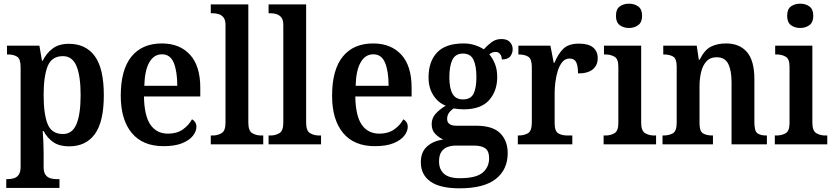

<svg xmlns="http://www.w3.org/2000/svg" viewBox="-20 -784 4528 1043"><path d="M14 237V189H23Q39 189 55 184.5Q71 180 81.5 165.5Q92 151 92 121V-419Q92 -464 73 -476Q54 -488 26 -488H18V-536H194L208 -454H212Q232 -495 266 -520.5Q300 -546 354 -546Q446 -546 495 -479Q544 -412 544 -267Q544 -123 495.5 -56Q447 11 355 11Q303 11 270 -11.5Q237 -34 217 -72H212Q214 -48 215.5 -14.5Q217 19 217 45V123Q217 152 227.5 166Q238 180 254 184.5Q270 189 286 189H303V237ZM322 -56Q373 -56 395.5 -110Q418 -164 418 -268Q418 -371 395.5 -425Q373 -479 322 -479Q261 -479 239 -424.5Q217 -370 217 -268Q217 -163 239 -109.5Q261 -56 322 -56Z M868 10Q755 10 695.5 -62Q636 -134 636 -264Q636 -405 694 -476.5Q752 -548 859 -548Q956 -548 1012 -487Q1068 -426 1068 -307V-260H762Q764 -154 797.5 -106Q831 -58 893 -58Q941 -58 973.5 -81Q1006 -104 1023 -136Q1033 -131 1040 -120.5Q1047 -110 1047 -95Q1047 -71 1028 -46.5Q1009 -22 969.5 -6Q930 10 868 10ZM943 -318Q943 -396 924 -442.5Q905 -489 860 -489Q816 -489 791 -445Q766 -401 764 -318Z M1125 0V-48H1136Q1162 -48 1183.5 -60.5Q1205 -73 1205 -118V-648Q1205 -676 1194 -689.5Q1183 -703 1167 -707.5Q1151 -712 1136 -712H1125V-760H1329V-118Q1329 -73 1350.5 -60.5Q1372 -48 1398 -48H1410V0Z M1439 0V-48H1450Q1476 -48 1497.5 -60.5Q1519 -73 1519 -118V-648Q1519 -676 1508 -689.5Q1497 -703 1481 -707.5Q1465 -712 1450 -712H1439V-760H1643V-118Q1643 -73 1664.5 -60.5Q1686 -48 1712 -48H1724V0Z M2016 10Q1903 10 1843.5 -62Q1784 -134 1784 -264Q1784 -405 1842 -476.5Q1900 -548 2007 -548Q2104 -548 2160 -487Q2216 -426 2216 -307V-260H1910Q1912 -154 1945.5 -106Q1979 -58 2041 -58Q2089 -58 2121.5 -81Q2154 -104 2171 -136Q2181 -131 2188 -120.5Q2195 -110 2195 -95Q2195 -71 2176 -46.5Q2157 -22 2117.5 -6Q2078 10 2016 10ZM2091 -318Q2091 -396 2072 -442.5Q2053 -489 2008 -489Q1964 -489 1939 -445Q1914 -401 1912 -318Z M2476 239Q2370 239 2318 202Q2266 165 2266 97Q2266 42 2300 11.5Q2334 -19 2388 -26Q2365 -36 2345 -56Q2325 -76 2325 -110Q2325 -142 2346 -165.5Q2367 -189 2401 -210Q2360 -226 2334 -266.5Q2308 -307 2308 -363Q2308 -450 2354.5 -499Q2401 -548 2498 -548Q2532 -548 2560.5 -538.5Q2589 -529 2608 -516Q2627 -537 2650 -554.5Q2673 -572 2704 -572Q2735 -572 2750 -555.5Q2765 -539 2765 -517Q2765 -495 2752 -478Q2739 -461 2706 -461Q2706 -479 2696.5 -490.5Q2687 -502 2673 -502Q2663 -502 2654 -498.5Q2645 -495 2638 -489Q2656 -468 2668.5 -437.5Q2681 -407 2681 -365Q2681 -289 2636.5 -239.5Q2592 -190 2498 -190Q2487 -190 2470.5 -191.5Q2454 -193 2445 -195Q2431 -187 2420 -172.5Q2409 -158 2409 -138Q2409 -101 2460 -101H2567Q2657 -101 2697.5 -60Q2738 -19 2738 48Q2738 137 2673.5 188Q2609 239 2476 239ZM2495 -244Q2537 -244 2552.5 -275Q2568 -306 2568 -365Q2568 -426 2552 -459.5Q2536 -493 2495 -493Q2454 -493 2437.5 -459Q2421 -425 2421 -364Q2421 -306 2438 -275Q2455 -244 2495 -244ZM2478 184Q2565 184 2601 154.5Q2637 125 2637 75Q2637 37 2616.5 22Q2596 7 2556 7H2454Q2433 7 2412.5 14Q2392 21 2378.5 39.5Q2365 58 2365 93Q2365 136 2392 160Q2419 184 2478 184Z M2793 0V-48H2796Q2828 -48 2848.5 -60.5Q2869 -73 2869 -120V-420Q2869 -464 2849.5 -476Q2830 -488 2799 -488H2796V-536H2970L2988 -443H2992Q3011 -490 3039.5 -518.5Q3068 -547 3125 -547Q3177 -547 3202 -526Q3227 -505 3227 -468Q3227 -429 3200 -407Q3173 -385 3120 -385Q3120 -426 3110 -446Q3100 -466 3074 -466Q3050 -466 3034.5 -447Q3019 -428 3010 -399Q3001 -370 2997 -338Q2993 -306 2993 -280V-115Q2993 -71 3013 -59.5Q3033 -48 3061 -48H3089V0Z M3397 -632Q3367 -632 3346.5 -647.5Q3326 -663 3326 -698Q3326 -734 3346.5 -749Q3367 -764 3397 -764Q3426 -764 3447 -749Q3468 -734 3468 -698Q3468 -663 3447 -647.5Q3426 -632 3397 -632ZM3259 0V-48H3270Q3296 -48 3317.5 -60Q3339 -72 3339 -115V-422Q3339 -464 3318 -476Q3297 -488 3271 -488H3261V-536H3463V-118Q3463 -73 3484.5 -60.5Q3506 -48 3532 -48H3544V0Z M3579 0V-48H3584Q3615 -48 3635.5 -60Q3656 -72 3656 -118V-422Q3656 -465 3637 -476.5Q3618 -488 3587 -488H3583V-536H3765L3776 -460H3781Q3807 -513 3842 -530.5Q3877 -548 3924 -548Q3997 -548 4037.5 -501.5Q4078 -455 4078 -353V-119Q4078 -72 4094.5 -60Q4111 -48 4142 -48H4146V0H3954V-337Q3954 -401 3936 -437Q3918 -473 3873 -473Q3838 -473 3817.5 -450.5Q3797 -428 3788.5 -392Q3780 -356 3780 -314V-114Q3780 -71 3799 -59.5Q3818 -48 3849 -48H3853V0Z M4327 -632Q4297 -632 4276.5 -647.5Q4256 -663 4256 -698Q4256 -734 4276.5 -749Q4297 -764 4327 -764Q4356 -764 4377 -749Q4398 -734 4398 -698Q4398 -663 4377 -647.5Q4356 -632 4327 -632ZM4189 0V-48H4200Q4226 -48 4247.5 -60Q4269 -72 4269 -115V-422Q4269 -464 4248 -476Q4227 -488 4201 -488H4191V-536H4393V-118Q4393 -73 4414.5 -60.5Q4436 -48 4462 -48H4474V0Z"/></svg>

Font: Noto Serif Tamil SemiCondensed SemiBold
Style: Italic
Weight: 600
Width: 4
Italic angle: -12°
Designer: Indian Type Foundry, Tom Grace, and the Monotype Design Team
Foundry: Monotype Imaging Inc.
Version: Version 2.003; ttfautohint (v1.8.4.7-5d5b)